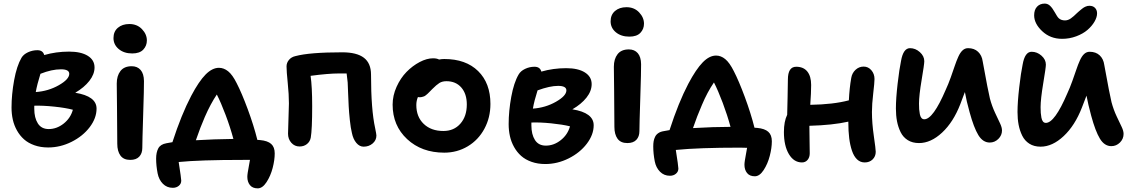

<svg xmlns="http://www.w3.org/2000/svg" viewBox="-20 -847 6272 1064"><path d="M247.1 -29.8Q205.1 -29.8 170.7 -42Q136.2 -54.2 113 -75Q89.8 -95.7 74 -124Q58.1 -152.3 51 -184.1Q43.9 -215.8 43.9 -251Q43.9 -323.2 58.3 -402.6Q72.8 -481.9 99.1 -526.9Q110.4 -545.9 135.3 -557.4Q160.2 -568.8 187 -568.8Q217.8 -568.8 225.1 -542Q290.5 -561 362.8 -561Q428.7 -561 466.3 -537.8Q503.9 -514.6 503.9 -473.1Q503.9 -435.5 475.3 -398.9Q446.8 -362.3 397 -333Q515.1 -314 515.1 -245.1Q515.1 -192.4 477.1 -142.3Q439 -92.3 376.5 -61Q314 -29.8 247.1 -29.8ZM317.9 -462.9Q266.6 -462.9 204.1 -438Q185.5 -378.4 178.2 -336.9Q248 -341.8 305.9 -374.8Q363.8 -407.7 363.8 -438Q363.8 -462.9 317.9 -462.9ZM169.9 -244.1Q169.9 -194.3 189.7 -163.1Q209.5 -131.8 250 -131.8Q294.4 -131.8 332.8 -162.1Q371.1 -192.4 383.8 -238.8Q343.8 -249.5 280.5 -256.1Q217.3 -262.7 169.9 -261.2Z M712.9 -550.8Q667 -550.8 637.9 -575.2Q608.9 -599.6 608.9 -636.2Q608.9 -672.4 633.3 -693.1Q657.7 -713.9 696.8 -713.9Q739.7 -713.9 766.8 -685.5Q793.9 -657.2 793.9 -623Q793.9 -593.3 773.9 -572Q753.9 -550.8 712.9 -550.8ZM701.7 39.1Q665 39.1 647.5 15.1Q629.9 -8.8 629.9 -50.8Q629.9 -154.8 628.4 -252Q627 -349.1 627 -383.8Q627 -426.8 647.5 -453.4Q668 -480 710 -480Q741.2 -480 759.3 -459.2Q777.3 -438.5 777.8 -397.9Q778.3 -361.3 773.4 -211.2Q768.6 -61 768.6 -26.9Q768.6 2.9 751.7 21Q734.9 39.1 701.7 39.1Z M1408.2 196.8Q1379.4 196.8 1365 178.7Q1350.6 160.6 1350.6 132.8Q1350.6 124 1352.8 109.6Q1355 95.2 1359.1 73.5Q1363.3 51.8 1365.2 39.1H1326.7Q1086.9 39.1 970.2 50.8Q984.4 142.6 984.4 153.8Q984.4 171.4 970.9 182.6Q957.5 193.8 937.5 193.8Q904.8 193.8 882.6 171.4Q860.4 148.9 853.5 113.8Q845.2 71.3 845.2 32.2Q845.2 -2.4 857.2 -24.9Q869.1 -47.4 902.3 -53.2Q911.1 -55.2 935.5 -59.1Q984.9 -211.4 1039.6 -315.9Q1082.5 -397 1119.4 -434.1Q1156.2 -471.2 1193.4 -471.2Q1220.2 -471.2 1244.1 -452.1Q1268.1 -433.1 1291.5 -386.2Q1319.3 -332.5 1352.8 -242.2Q1386.2 -151.9 1406.2 -71.8Q1408.7 -71.8 1413.8 -71.3Q1418.9 -70.8 1421.4 -70.8Q1463.4 -66.9 1482.9 -49.3Q1502.4 -31.7 1502.4 2.9Q1502.4 39.6 1491 83.7Q1479.5 127.9 1457 162.4Q1434.6 196.8 1408.2 196.8ZM1115.2 -199.2Q1090.8 -143.6 1065.4 -69.8Q1162.1 -75.7 1273.4 -77.1Q1255.9 -142.1 1230.2 -210.2Q1204.6 -278.3 1181.6 -323.2Q1147 -272 1115.2 -199.2Z M1995.1 -34.2Q1972.2 -34.2 1954.6 -55.2Q1937 -76.2 1930.2 -109.9Q1923.3 -137.7 1918.7 -181.4Q1914.1 -225.1 1912.4 -257.1Q1910.6 -289.1 1908.9 -335.7Q1907.2 -382.3 1906.7 -390.1Q1902.8 -430.7 1900.9 -439.9H1857.9Q1799.3 -439.9 1701.2 -426.8Q1710 -366.7 1710 -258.8Q1710 -129.9 1702.1 -84Q1697.8 -62 1680.9 -48.6Q1664.1 -35.2 1640.1 -35.2Q1612.8 -35.2 1594.5 -55.7Q1576.2 -76.2 1576.2 -106Q1576.2 -126.5 1578.6 -187Q1581.1 -247.6 1581.1 -273.9Q1581.1 -323.2 1574.5 -387.7Q1567.9 -452.1 1567.9 -479Q1567.9 -499 1581.3 -515.1Q1594.7 -531.2 1617.2 -536.1Q1695.8 -557.1 1877 -557.1Q1957 -557.1 1996.6 -526.9Q2036.1 -496.6 2036.1 -433.1Q2036.1 -239.3 2059.1 -136.2Q2065.9 -103 2065.9 -96.2Q2065.9 -69.8 2045.2 -52Q2024.4 -34.2 1995.1 -34.2Z M2441.9 -1Q2316.9 -1 2236.3 -75.9Q2155.8 -150.9 2155.8 -267.1Q2155.8 -317.4 2177.7 -366Q2199.7 -414.6 2232.9 -448.5Q2266.1 -482.4 2305.7 -503.2Q2345.2 -523.9 2379.9 -523.9Q2400.9 -523.9 2413.1 -517.1Q2427.7 -520 2441.9 -520Q2561.5 -520 2629.6 -453.1Q2697.8 -386.2 2697.8 -271Q2697.8 -195.3 2664.3 -133.3Q2630.9 -71.3 2572 -36.1Q2513.2 -1 2441.9 -1ZM2287.1 -265.1Q2287.1 -199.7 2328.1 -160.4Q2369.1 -121.1 2437 -121.1Q2495.6 -121.1 2531.2 -161.6Q2566.9 -202.1 2566.9 -268.1Q2566.9 -327.1 2536.4 -362.1Q2505.9 -397 2454.1 -397Q2430.7 -397 2414.8 -387Q2398.9 -377 2375 -353Q2371.1 -349.1 2362.1 -339.8Q2353 -330.6 2350.1 -327.9Q2347.2 -325.2 2340.6 -319.8Q2334 -314.5 2329.8 -313Q2325.7 -311.5 2319.3 -309.8Q2313 -308.1 2305.7 -308.1Q2298.8 -308.1 2295.9 -309.1Q2287.1 -288.1 2287.1 -265.1Z M3002 62Q2960 62 2925.5 49.8Q2891.1 37.6 2867.9 16.8Q2844.7 -3.9 2828.9 -32.2Q2813 -60.5 2805.9 -92.3Q2798.8 -124 2798.8 -159.2Q2798.8 -231.4 2813.2 -310.3Q2827.6 -389.2 2854 -434.1Q2865.2 -453.6 2889.9 -465.3Q2914.6 -477.1 2941.9 -477.1Q2972.7 -477.1 2980 -450.2Q3045.4 -469.2 3117.7 -469.2Q3183.6 -469.2 3221.2 -445.6Q3258.8 -421.9 3258.8 -380.9Q3258.8 -342.3 3230.2 -306.2Q3201.7 -270 3151.9 -241.2Q3270 -222.2 3270 -152.8Q3270 -100.6 3231.9 -50.5Q3193.8 -0.5 3131.3 30.8Q3068.8 62 3002 62ZM2959 -346.2Q2940.4 -288.1 2933.1 -245.1Q3002.9 -250 3060.8 -283Q3118.7 -315.9 3118.7 -346.2Q3118.7 -371.1 3072.8 -371.1Q3026.9 -371.1 2959 -346.2ZM2924.8 -151.9Q2924.8 -102.1 2944.6 -71Q2964.4 -40 3004.9 -40Q3049.3 -40 3087.6 -70.3Q3126 -100.6 3138.7 -147Q3097.2 -157.2 3033.9 -163.6Q2970.7 -169.9 2924.8 -168Z M3467.8 -644Q3421.9 -644 3392.8 -668.2Q3363.8 -692.4 3363.8 -729Q3363.8 -765.1 3388.2 -786.1Q3412.6 -807.1 3451.7 -807.1Q3494.6 -807.1 3521.7 -778.6Q3548.8 -750 3548.8 -715.8Q3548.8 -686 3528.8 -665Q3508.8 -644 3467.8 -644ZM3456.5 -54.2Q3419.9 -54.2 3402.3 -78.1Q3384.8 -102.1 3384.8 -144Q3384.8 -248 3383.3 -345.2Q3381.8 -442.4 3381.8 -477.1Q3381.8 -520 3402.3 -546.6Q3422.9 -573.2 3464.8 -573.2Q3496.1 -573.2 3514.2 -552.5Q3532.2 -531.7 3532.7 -491.2Q3533.2 -454.6 3528.3 -304.4Q3523.4 -154.3 3523.4 -120.1Q3523.4 -90.3 3506.6 -72.3Q3489.7 -54.2 3456.5 -54.2Z M4163.1 129.9Q4134.3 129.9 4119.9 111.8Q4105.5 93.8 4105.5 65.9Q4105.5 57.1 4107.7 42.7Q4109.9 28.3 4114 6.6Q4118.2 -15.1 4120.1 -27.8Q4114.3 -27.8 4101.6 -28.3Q4088.9 -28.8 4081.5 -28.8Q3851.6 -28.8 3725.1 -16.1Q3739.3 73.7 3739.3 86.9Q3739.3 104.5 3725.8 115.7Q3712.4 127 3692.4 127Q3659.7 127 3637.5 104.5Q3615.2 82 3608.4 46.9Q3600.1 4.4 3600.1 -35.2Q3600.1 -51.8 3602.3 -64.5Q3604.5 -77.1 3610.4 -89.1Q3616.2 -101.1 3627.9 -109.1Q3639.6 -117.2 3657.2 -120.1Q3666 -122.1 3690.4 -126Q3739.7 -278.3 3794.4 -382.8Q3837.4 -463.9 3874.3 -501.5Q3911.1 -539.1 3948.2 -539.1Q3975.1 -539.1 3999 -519.5Q4022.9 -500 4046.4 -453.1Q4074.2 -399.4 4107.7 -309.1Q4141.1 -218.8 4161.1 -139.2Q4171.4 -139.2 4176.3 -138.2Q4217.8 -134.3 4237.5 -116.7Q4257.3 -99.1 4257.3 -64Q4257.3 -27.3 4245.8 16.8Q4234.4 61 4211.9 95.5Q4189.5 129.9 4163.1 129.9ZM3870.1 -266.1Q3842.3 -202.1 3820.3 -137.2Q3935.5 -144 4028.3 -144Q4010.7 -209 3985.1 -277.1Q3959.5 -345.2 3936.5 -390.1Q3899.9 -336.9 3870.1 -266.1Z M4424.3 53.2Q4379.4 53.2 4351.8 7.1Q4324.2 -39.1 4324.2 -115.2Q4324.2 -173.8 4342.3 -210.9Q4342.8 -235.8 4344.5 -304.4Q4346.2 -373 4346.2 -405.8Q4346.2 -477.1 4392.1 -477.1Q4432.6 -477.1 4453.9 -450.7Q4475.1 -424.3 4475.1 -376Q4475.1 -333 4470.2 -266.1Q4598.1 -268.1 4684.1 -291Q4687.5 -359.9 4697.3 -415Q4701.7 -441.9 4720.9 -460Q4740.2 -478 4766.1 -478Q4791.5 -478 4808.8 -457.8Q4826.2 -437.5 4826.2 -409.2Q4826.2 -389.2 4819.1 -329.3Q4812 -269.5 4812 -226.1Q4812 -165 4822.5 -92.8Q4833 -20.5 4833 -5.9Q4833 19.5 4815.9 36.4Q4798.8 53.2 4772 53.2Q4747.6 53.2 4729.7 36.4Q4711.9 19.5 4701.4 -11.5Q4690.9 -42.5 4686 -81.3Q4681.2 -120.1 4681.2 -168V-172.9Q4594.2 -153.3 4465.3 -149.9Q4465.3 -120.6 4466.3 -70.3Q4467.3 -20 4467.3 2.9Q4467.3 24.9 4455.3 39.1Q4443.4 53.2 4424.3 53.2Z M5072.8 -54.2Q5036.6 -54.2 5010.7 -70.3Q4984.9 -86.4 4970.9 -114.7Q4957 -143.1 4950.9 -175.3Q4944.8 -207.5 4944.8 -246.1Q4944.8 -300.8 4954.3 -383.1Q4963.9 -465.3 4973.1 -508.8Q4985.4 -580.1 5022.9 -580.1Q5053.2 -580.1 5077.6 -558.1Q5102.1 -536.1 5102.1 -507.8Q5102.1 -491.2 5087.4 -404.3Q5072.8 -317.4 5072.8 -272.9Q5072.8 -254.4 5073.7 -241.5Q5074.7 -228.5 5077.4 -214.6Q5080.1 -200.7 5086.2 -193.4Q5092.3 -186 5102.1 -186Q5150.9 -186 5220.7 -349.1Q5234.9 -379.4 5248.8 -418.2Q5262.7 -457 5271.2 -482.7Q5279.8 -508.3 5290.5 -532.2Q5301.3 -556.2 5314.5 -568.1Q5327.6 -580.1 5344.7 -580.1Q5378.9 -580.1 5400.1 -560.1Q5421.4 -540 5425.8 -506.8Q5456.5 -337.4 5465.8 -300.8Q5477.1 -258.8 5494.4 -221.9Q5511.7 -185.1 5522.2 -162.8Q5532.7 -140.6 5532.7 -124Q5532.7 -97.2 5512.5 -77.1Q5492.2 -57.1 5464.8 -57.1Q5426.8 -57.1 5401.6 -98.4Q5376.5 -139.6 5353 -226.1Q5335.9 -287.1 5327.1 -336.9Q5323.7 -328.1 5315.2 -305.7Q5306.6 -283.2 5301.8 -270Q5263.2 -170.4 5200.9 -112.3Q5138.7 -54.2 5072.8 -54.2Z M5865.7 -631.8Q5800.8 -631.8 5755.9 -673.8Q5710.9 -715.8 5710.9 -762.2Q5710.9 -793 5727.1 -810.1Q5743.2 -827.1 5769.5 -827.1Q5786.1 -827.1 5799.1 -814.9Q5812 -802.7 5824.7 -779.8Q5839.4 -752.9 5847.7 -745.6Q5860.8 -733.9 5881.8 -733.9Q5898.4 -733.9 5914.1 -744.9Q5929.7 -755.9 5948.7 -774.9Q5950.7 -776.9 5958 -783.2Q5965.3 -789.6 5968 -791.7Q5970.7 -793.9 5976.8 -798.8Q5982.9 -803.7 5986.6 -805.7Q5990.2 -807.6 5995.8 -810.3Q6001.5 -813 6006.8 -814Q6012.2 -814.9 6017.6 -814.9Q6037.1 -814.9 6048.3 -803.2Q6059.6 -791.5 6059.6 -772.9Q6059.6 -751.5 6045.2 -726.8Q6030.8 -702.1 6006.1 -680.9Q5981.4 -659.7 5944.1 -645.8Q5906.7 -631.8 5865.7 -631.8ZM5746.6 -34.2Q5710.4 -34.2 5684.6 -50.5Q5658.7 -66.9 5644.8 -95.2Q5630.9 -123.5 5624.8 -155.8Q5618.7 -188 5618.7 -226.1Q5618.7 -280.8 5628.2 -363Q5637.7 -445.3 5647 -488.8Q5659.2 -560.1 5696.8 -560.1Q5727.1 -560.1 5751.5 -538.6Q5775.9 -517.1 5775.9 -488.8Q5775.9 -472.7 5761.2 -385Q5746.6 -297.4 5746.6 -252.9Q5746.6 -234.4 5747.6 -221.4Q5748.5 -208.5 5751.2 -194.6Q5753.9 -180.7 5760 -173.3Q5766.1 -166 5775.9 -166Q5824.7 -166 5894.5 -329.1Q5908.7 -359.4 5922.6 -398.2Q5936.5 -437 5945.1 -462.6Q5953.6 -488.3 5964.4 -512.2Q5975.1 -536.1 5988.3 -548.1Q6001.5 -560.1 6018.6 -560.1Q6052.7 -560.1 6074 -540.3Q6095.2 -520.5 6099.6 -486.8Q6129.9 -319.8 6139.6 -280.8Q6150.9 -238.8 6168.2 -202.1Q6185.5 -165.5 6196 -143.6Q6206.5 -121.6 6206.5 -105Q6206.5 -77.1 6186.3 -57.1Q6166 -37.1 6138.7 -37.1Q6100.6 -37.1 6075.4 -78.4Q6050.3 -119.6 6026.9 -206.1Q6009.8 -269.5 6001 -316.9Q5981 -265.6 5975.6 -251Q5937 -151.4 5874.5 -92.8Q5812 -34.2 5746.6 -34.2Z"/></svg>

Font: Shantell Sans Bouncy
Style: Regular
Weight: 600
Designer: Stephen Nixon, Anya Danilova, Shantell Martin
Foundry: Arrow Type
Version: Version 1.006;[9816181b4]